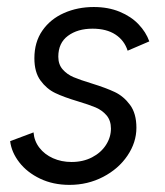

<svg xmlns="http://www.w3.org/2000/svg" viewBox="-20 -515 468 545"><path d="M8.8 -114.3 75.2 -139.2Q77.1 -114.7 91.8 -95.7Q106.4 -76.7 130.4 -65.9Q154.3 -55.2 183.1 -55.2Q215.8 -55.2 241.2 -68.4Q266.6 -81.5 280.8 -103.5Q294.9 -125.5 294.9 -149.9Q294.9 -172.9 282.5 -187.5Q270 -202.1 251.5 -210Q232.9 -217.8 200.7 -227.5Q161.1 -239.3 136.7 -251Q112.3 -262.7 95 -286.4Q77.6 -310.1 77.6 -349.6Q77.6 -395.5 100.3 -428.2Q123 -460.9 161.6 -478Q200.2 -495.1 246.1 -495.1Q287.1 -495.1 319.6 -481.7Q352.1 -468.3 373.3 -446Q394.5 -423.8 403.8 -397.5L342.3 -371.1Q333 -400.4 307.6 -417Q282.2 -433.6 242.7 -433.6Q200.2 -433.6 172.9 -413.3Q145.5 -393.1 145.5 -354Q145.5 -332 158 -317.9Q170.4 -303.7 189 -295.9Q207.5 -288.1 239.7 -278.3Q280.8 -265.6 305.9 -253.7Q331.1 -241.7 349.1 -217.3Q367.2 -192.9 367.2 -152.3Q367.2 -110.8 341.8 -73.2Q316.4 -35.6 272.7 -12.9Q229 9.8 177.2 9.8Q130.9 9.8 94 -7.8Q57.1 -25.4 34.9 -54Q12.7 -82.5 8.8 -114.3Z"/></svg>

Font: Acari Sans
Style: Italic
Weight: 400
Italic angle: -13°
Designer: Alfredo Marco Pradil and Stefan Peev
Foundry: Hanken Design Co.
Version: Version 1.045;January 11, 2019;FontCreator 11.5.0.2425 64-bi